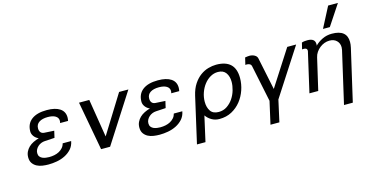

<svg xmlns="http://www.w3.org/2000/svg" viewBox="-94 -1244 3635 1897"><g transform="rotate(-15 1723.5 -295.0)"><path d="M166 -349Q166 -428 221 -470Q276 -512 377 -512Q464 -512 511 -480.5Q558 -449 558 -389Q558 -381 557 -372.5Q556 -364 554 -354H472Q474 -359 475 -364.5Q476 -370 476 -377Q476 -408 448 -425.5Q420 -443 369 -443Q313 -443 280.5 -421.5Q248 -400 248 -359Q248 -334 260 -319Q272 -304 295 -302L397 -296L381 -227L281 -221Q261 -220 242.5 -212.5Q224 -205 209.5 -192Q195 -179 186 -162Q177 -145 177 -125Q177 -103 187.5 -89.5Q198 -76 214 -69Q230 -62 248.5 -59.5Q267 -57 282 -57Q310 -57 336.5 -62.5Q363 -68 385 -80Q407 -92 423 -110.5Q439 -129 445 -154H532Q523 -106 494.5 -74.5Q466 -43 427 -23.5Q388 -4 343.5 4Q299 12 257 12Q227 12 195.5 7.5Q164 3 138.5 -10.5Q113 -24 96.5 -47.5Q80 -71 80 -108Q80 -139 92 -164Q104 -189 124 -208.5Q144 -228 171.5 -241.5Q199 -255 230 -264Q202 -275 184 -299Q166 -323 166 -349Z M889 0H797L705 -500H810L873 -110L1115 -500H1210Z M1303 -349Q1303 -428 1358 -470Q1413 -512 1514 -512Q1601 -512 1648 -480.5Q1695 -449 1695 -389Q1695 -381 1694 -372.5Q1693 -364 1691 -354H1609Q1611 -359 1612 -364.5Q1613 -370 1613 -377Q1613 -408 1585 -425.5Q1557 -443 1506 -443Q1450 -443 1417.5 -421.5Q1385 -400 1385 -359Q1385 -334 1397 -319Q1409 -304 1432 -302L1534 -296L1518 -227L1418 -221Q1398 -220 1379.5 -212.5Q1361 -205 1346.5 -192Q1332 -179 1323 -162Q1314 -145 1314 -125Q1314 -103 1324.5 -89.5Q1335 -76 1351 -69Q1367 -62 1385.5 -59.5Q1404 -57 1419 -57Q1447 -57 1473.5 -62.5Q1500 -68 1522 -80Q1544 -92 1560 -110.5Q1576 -129 1582 -154H1669Q1660 -106 1631.5 -74.5Q1603 -43 1564 -23.5Q1525 -4 1480.5 4Q1436 12 1394 12Q1364 12 1332.5 7.5Q1301 3 1275.5 -10.5Q1250 -24 1233.5 -47.5Q1217 -71 1217 -108Q1217 -139 1229 -164Q1241 -189 1261 -208.5Q1281 -228 1308.5 -241.5Q1336 -255 1367 -264Q1339 -275 1321 -299Q1303 -323 1303 -349Z M1831 -270Q1847 -339 1878 -385.5Q1909 -432 1947.5 -460Q1986 -488 2028.5 -500Q2071 -512 2110 -512Q2207 -512 2256 -465.5Q2305 -419 2305 -324Q2305 -263 2284.5 -202.5Q2264 -142 2225.5 -93.5Q2187 -45 2131.5 -15Q2076 15 2005 15Q1961 15 1926 -5.5Q1891 -26 1869 -58L1811 200H1724ZM1907 -186Q1907 -129 1932.5 -91.5Q1958 -54 2016 -54Q2064 -54 2101 -79Q2138 -104 2163.5 -141.5Q2189 -179 2202 -224Q2215 -269 2215 -309Q2215 -365 2189 -401.5Q2163 -438 2108 -438Q2067 -438 2030.5 -417Q1994 -396 1966.5 -360.5Q1939 -325 1923 -279.5Q1907 -234 1907 -186Z M2528 -31 2450 -407Q2445 -433 2408 -436Q2403 -436 2398.5 -436Q2394 -436 2389 -435L2406 -507Q2420 -509 2430 -510.5Q2440 -512 2450 -512Q2479 -512 2502 -499.5Q2525 -487 2530 -465L2599 -133L2835 -500H2926L2616 -21L2567 200H2476Z M3022 -410Q3022 -426 3013 -432.5Q3004 -439 2990 -439H2984Q2982 -439 2978.5 -439Q2975 -439 2970 -438L2986 -504Q3000 -509 3015.5 -510.5Q3031 -512 3044 -512Q3121 -512 3121 -452Q3121 -451 3121 -446.5Q3121 -442 3119 -436Q3150 -468 3195 -490Q3240 -512 3293 -512Q3447 -512 3447 -387Q3447 -375 3445.5 -360.5Q3444 -346 3440 -329L3318 200H3228L3350 -331Q3353 -345 3353 -358Q3353 -399 3326 -425.5Q3299 -452 3253 -452Q3226 -452 3200.5 -442.5Q3175 -433 3153 -415.5Q3131 -398 3115 -374.5Q3099 -351 3093 -323L3018 0H2928ZM3292 -580H3222L3331 -790H3431Z"/></g></svg>

Font: Perun
Style: Italic
Weight: 400
Italic angle: -12°
Foundry: Copyright (c) Stefan Peev, Context Ltd, 2016
Version: Version 1.027